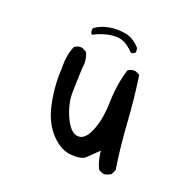

<svg xmlns="http://www.w3.org/2000/svg" viewBox="-99 -602 699 711"><g transform="rotate(20 250.0 -247.0)"><path d="M363.3 -385.3Q360.4 -385.7 356 -385.7Q351.6 -385.7 345.2 -383.8Q338.9 -381.8 333 -377.4Q314 -315.9 312.5 -248.8Q311 -181.6 294.9 -139.2Q278.8 -95.2 256.3 -87.4Q250.5 -85.9 245.1 -85.9Q230 -85.9 217.3 -98.6L213.4 -102.5Q195.3 -123.5 182.6 -159.9Q169.9 -196.3 169.9 -227.1Q169.9 -248.5 173.3 -331.5Q174.8 -340.8 174.8 -349.6Q174.8 -371.6 165 -390.1L147.5 -398.9Q144.5 -399.4 140.1 -399.4Q135.7 -399.4 129.4 -397.5Q123 -395.5 116.7 -390.6Q102.1 -355 102.1 -313.5Q102.1 -308.6 102.1 -303.7Q101.1 -288.1 101.1 -270Q101.1 -215.3 112.8 -162.1Q127.4 -92.3 168.9 -51.3Q205.1 -15.1 244.6 -12.7Q251 -12.2 257.3 -12.2Q287.6 -12.2 298.3 -22.5Q312.5 -35.2 342.3 -64.9L343.3 -56.2Q347.2 -24.4 359.9 2.9Q370.1 11.2 383.8 13.2Q397.5 11.2 409.7 2.9L418.5 -15.1Q404.8 -104.5 398.9 -196.5Q393.1 -288.6 379.9 -377ZM326.2 -443.8Q334 -443.8 340.3 -451.7L338.4 -467.8Q310.5 -499 278.3 -503.9Q261.2 -506.8 245.4 -506.8Q229.5 -506.8 214.8 -503.9Q185.5 -499 161.6 -482.4L158.7 -478Q158.2 -475.1 158.2 -473.1Q158.2 -465.3 161.6 -459L164.6 -457Q202.6 -476.1 233.4 -479.5Q241.7 -480.5 249.5 -480.5Q270.5 -480.5 284.7 -473.1Q303.2 -463.9 321.8 -444.3Q323.7 -443.8 326.2 -443.8Z"/></g></svg>

Font: Bakudai
Style: Light
Weight: 300
Version: Version 1.48